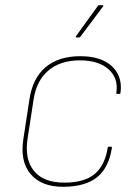

<svg xmlns="http://www.w3.org/2000/svg" viewBox="-20 -706 528 738"><path d="M226 12Q140 13 98 -36.5Q56 -86 70 -173L93 -323Q105 -405 155 -447.5Q205 -490 289 -490Q342 -490 378.5 -472.5Q415 -455 432 -423Q449 -391 443 -349Q443 -345 439 -345H430Q427 -345 427 -349Q436 -405 397.5 -439.5Q359 -474 287 -474Q212 -474 166 -435Q120 -396 109 -323L86 -173Q74 -94 110.5 -49Q147 -4 228 -4Q303 -4 343 -36.5Q383 -69 394 -138Q394 -142 397 -142H407Q411 -142 410 -137Q398 -61 353.5 -25Q309 11 226 12ZM274 -562Q272 -562 271.5 -563.5Q271 -565 272 -567L356 -683Q358 -686 361 -686H374Q376 -686 377 -684.5Q378 -683 376 -681L289 -565Q287 -562 283 -562Z"/></svg>

Font: Sofia Sans Hairline
Style: Italic
Weight: 1
Italic angle: -9°
Designer: Botio Nikoltchev, Ani Petrova
Foundry: lettersoup
Version: Version 4.102